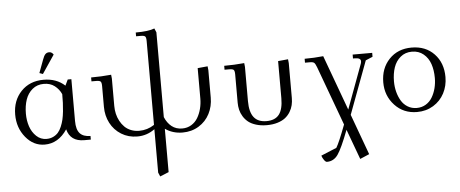

<svg xmlns="http://www.w3.org/2000/svg" viewBox="-61 -903 3266 1362"><g transform="rotate(-5 1571.5 -221.5)"><path d="M41 -223.1Q41 -323.2 102.3 -387.7Q163.6 -452.1 262.2 -452.1Q354.5 -452.1 414.1 -397L434.1 -439H460V-141.1Q460 -80.1 484.6 -53Q509.3 -25.9 560.1 -25.9V0H513.2Q415 0 392.1 -87.9Q329.1 6.8 231.9 6.8Q152.3 6.8 96.7 -61Q41 -128.9 41 -223.1ZM117.2 -223.1Q117.2 -174.8 131.3 -132.3Q145.5 -89.8 176 -61Q206.5 -32.2 248 -32.2Q274.4 -32.2 295.4 -42.2Q316.4 -52.2 330.6 -68.1Q344.7 -84 355.2 -108.9Q365.7 -133.8 371.6 -158.7Q377.4 -183.6 380.9 -216.6Q384.3 -249.5 385.3 -277.1Q386.2 -304.7 386.2 -338.9Q370.1 -375 338.9 -398.9Q307.6 -422.9 262.2 -422.9Q214.4 -422.9 180.9 -395Q147.5 -367.2 132.3 -323Q117.2 -278.8 117.2 -223.1ZM237.8 -502 272 -594.2Q281.7 -621.6 292.2 -632.3Q302.7 -643.1 319.8 -643.1Q337.9 -643.1 350.1 -624L262.2 -493.2Z M600.6 -411.1V-439Q673.3 -439 743.7 -445.8L746.6 -418V-223.1Q746.6 -194.3 752.9 -167Q759.3 -139.6 772.5 -115.2Q785.6 -90.8 804.2 -72.3Q822.8 -53.7 849.6 -43Q876.5 -32.2 907.7 -32.2Q966.3 -32.2 1015.6 -64.9V-662.1Q1015.6 -687 1008.5 -694.6Q1001.5 -702.1 976.6 -702.1H943.8V-729Q1035.6 -729 1077.6 -746.1L1089.8 -717.8V-113.8Q1107.4 -71.3 1138.4 -46.6Q1169.4 -22 1213.4 -22Q1249.5 -22 1278.1 -39.3Q1306.6 -56.6 1324 -85.7Q1341.3 -114.7 1350.3 -149.9Q1359.4 -185.1 1359.4 -223.1V-439L1430.7 -445.8L1433.6 -418V-223.1Q1433.6 -160.2 1406.7 -107.9Q1379.9 -55.7 1329.1 -24.4Q1278.3 6.8 1213.4 6.8Q1143.6 6.8 1089.8 -30.8V277.8L1027.8 303.2L1015.6 274.9V-34.2Q960.4 6.8 891.6 6.8Q827.6 6.8 777.3 -24.4Q727.1 -55.7 700 -107.9Q672.9 -160.2 672.9 -223.1V-371.1Q672.9 -396 665.8 -403.6Q658.7 -411.1 633.8 -411.1Z M1548.3 -411.1V-439Q1621.1 -439 1691.4 -445.8L1694.3 -418V-174.8Q1694.3 -97.2 1723.6 -59.6Q1752.9 -22 1813.5 -22Q1875 -22 1903.6 -59.3Q1932.1 -96.7 1932.1 -174.8V-439L2003.4 -445.8L2006.3 -418V-169.9Q2006.3 -143.6 2000.7 -119.4Q1995.1 -95.2 1981 -71.8Q1966.8 -48.3 1945.3 -31.2Q1923.8 -14.2 1890.1 -3.7Q1856.4 6.8 1813.5 6.8Q1771 6.8 1737.1 -3.7Q1703.1 -14.2 1681.9 -31.2Q1660.6 -48.3 1646.5 -71.5Q1632.3 -94.7 1626.5 -119.1Q1620.6 -143.6 1620.6 -169.9V-371.1Q1620.6 -396 1613.5 -403.6Q1606.4 -411.1 1581.5 -411.1Z M2121.1 -411.1V-439Q2189 -439 2253.9 -445.8L2397.9 -53.2L2515.1 -370.1Q2518.1 -378.9 2518.1 -387.2Q2518.1 -411.1 2476.1 -411.1H2462.9V-439H2602.1V-411.1L2552.2 -390.1L2412.1 -14.2L2518.1 274.9L2452.1 303.2L2373 88.9Q2323.7 217.8 2293.7 260.5Q2263.7 303.2 2215.3 303.2Q2206.1 303.2 2195.1 287.8Q2184.1 272.5 2179.2 255.9L2290 210Q2311 176.3 2358.9 49.8L2204.1 -371.1Q2194.8 -396 2186.8 -403.6Q2178.7 -411.1 2155.3 -411.1Z M2662.1 -223.1Q2662.1 -323.2 2723.4 -387.7Q2784.7 -452.1 2883.3 -452.1Q2982.9 -452.1 3043.9 -388.2Q3105 -324.2 3105 -223.1Q3105 -160.2 3077.6 -107.9Q3050.3 -55.7 2999.3 -24.4Q2948.2 6.8 2883.3 6.8Q2787.1 6.8 2724.6 -60.3Q2662.1 -127.4 2662.1 -223.1ZM2738.3 -223.1Q2738.3 -185.1 2747.3 -149.9Q2756.3 -114.7 2773.4 -85.7Q2790.5 -56.6 2819.1 -39.3Q2847.7 -22 2883.3 -22Q2919.4 -22 2948 -39.3Q2976.6 -56.6 2993.9 -85.7Q3011.2 -114.7 3020.3 -149.9Q3029.3 -185.1 3029.3 -223.1Q3029.3 -278.8 3014.2 -323Q2999 -367.2 2965.3 -395Q2931.6 -422.9 2883.3 -422.9Q2835.4 -422.9 2802 -395Q2768.6 -367.2 2753.4 -323Q2738.3 -278.8 2738.3 -223.1Z"/></g></svg>

Font: Dihjauti S
Style: Regular
Weight: 400
Designer: T. Christopher White
Version: Version 3.0.0